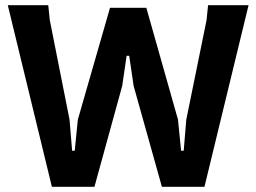

<svg xmlns="http://www.w3.org/2000/svg" viewBox="-20 -720 988 740"><path d="M468 -505 451 -389 344 0H180L10 -700H166L172 -642L248 -259L258 -139H268L280 -259L404 -690H544L666 -259L678 -139H688L698 -259L776 -642L782 -700H938L768 0H604L495 -389L478 -505Z"/></svg>

Font: AR One Sans
Style: Bold
Weight: 700
Designer: Niteesh Yadav
Foundry: Niteesh Yadav
Version: Version 1.001;gftools[0.9.33]